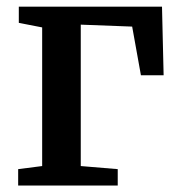

<svg xmlns="http://www.w3.org/2000/svg" viewBox="-20 -572 554 592"><path d="M36 0V-50.5L110 -60V-487.5L38 -501.5V-551.5H479.5L484.5 -340H414.5L387.5 -490L229 -496V-60L343 -50.5V0Z"/></svg>

Font: Merriweather 28pt SemiBold
Style: Regular
Weight: 600
Version: Version 2.100